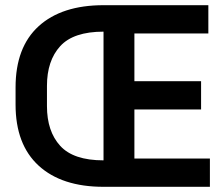

<svg xmlns="http://www.w3.org/2000/svg" viewBox="-20 -720 853 740"><path d="M379 0V-700H783V-591H498V-407H755V-298H498V-109H789V0ZM379 0Q218 0 129 -81.5Q40 -163 40 -317V-383Q40 -538 129 -619Q218 -700 379 -700V-598Q263 -598 212 -542Q161 -486 161 -389V-311Q161 -214 212 -158Q263 -102 379 -102Z"/></svg>

Font: Space Grotesk Frontify SemiBold
Style: Regular
Weight: 600
Designer: Florian Karsten
Version: Version 2.000